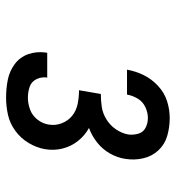

<svg xmlns="http://www.w3.org/2000/svg" viewBox="6 -864 565 616"><g transform="rotate(90 288.0 -555.5)"><path d="M293 -293Q320 -293 347.5 -299Q375 -305 399 -322.5Q423 -340 438 -365Q453 -390 458 -417Q463 -447 456 -474.5Q449 -502 431.5 -524Q414 -546 390 -559Q415 -568 436.5 -585Q458 -602 471.5 -625.5Q485 -649 489 -674Q494 -704 487.5 -732.5Q481 -761 462 -781.5Q443 -802 415.5 -810Q388 -818 358 -818Q331 -818 304 -809.5Q277 -801 255 -780.5Q233 -760 220.5 -734.5Q208 -709 203 -681H283Q286 -699 296 -715.5Q306 -732 323.5 -740Q341 -748 358 -748Q375 -748 389.5 -740.5Q404 -733 408.5 -717Q413 -701 411 -685Q407 -664 394.5 -645.5Q382 -627 362.5 -615Q343 -603 322.5 -600Q302 -597 281 -597L269 -527Q292 -527 313.5 -522.5Q335 -518 351 -505Q367 -492 375 -471.5Q383 -451 379 -429Q376 -410 363 -393.5Q350 -377 331 -370Q312 -363 293 -363Q275 -363 258.5 -368.5Q242 -374 234 -389.5Q226 -405 228 -423L229 -425H149L148 -420Q144 -390 153.5 -363.5Q163 -337 185.5 -320.5Q208 -304 235.5 -298.5Q263 -293 293 -293Z"/></g></svg>

Font: Iosevka Sparkle
Style: Italic
Weight: 400
Italic angle: -9°
Designer: Belleve Invis
Foundry: Belleve Invis
Version: Version 4.5.0; ttfautohint (v1.8.3)